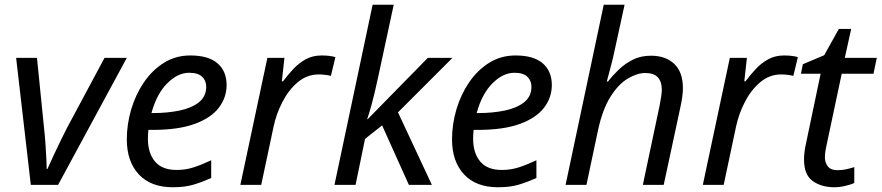

<svg xmlns="http://www.w3.org/2000/svg" viewBox="-20 -780 3719 810"><path d="M110 0 48 -536H136L166 -238Q169 -212 171.5 -177Q174 -142 175.5 -111.5Q177 -81 177 -67H180Q191 -92 206 -124Q221 -156 236.5 -188Q252 -220 263 -241L421 -536H515L225 0Z M709 10Q616 10 565.5 -44.5Q515 -99 515 -192Q515 -256 533.5 -318.5Q552 -381 587 -432.5Q622 -484 671.5 -515Q721 -546 783 -546Q859 -546 897.5 -513Q936 -480 936 -421Q936 -369 903.5 -326Q871 -283 802 -257.5Q733 -232 623 -232H606Q605 -223 604.5 -213Q604 -203 604 -195Q604 -134 634 -98.5Q664 -63 725 -63Q763 -63 797 -74Q831 -85 871 -104V-29Q833 -12 796.5 -1Q760 10 709 10ZM619 -303H626Q686 -303 737 -313.5Q788 -324 819 -348.5Q850 -373 850 -414Q850 -440 832.5 -456.5Q815 -473 778 -473Q730 -473 685.5 -428.5Q641 -384 619 -303Z M994 0 1108 -536H1180L1169 -437H1174Q1195 -465 1218 -489.5Q1241 -514 1270 -530Q1299 -546 1337 -546Q1351 -546 1366.5 -544.5Q1382 -543 1395 -539L1376 -460Q1349 -466 1325 -466Q1275 -466 1236 -433Q1197 -400 1171 -349Q1145 -298 1134 -245L1082 0Z M1391 0 1552 -760H1641L1576 -458Q1559 -378 1546.5 -334.5Q1534 -291 1529 -277H1531L1785 -536H1889L1659 -306L1802 0H1705L1592 -251L1520 -194L1480 0Z M2081 10Q1988 10 1937.5 -44.5Q1887 -99 1887 -192Q1887 -256 1905.5 -318.5Q1924 -381 1959 -432.5Q1994 -484 2043.5 -515Q2093 -546 2155 -546Q2231 -546 2269.5 -513Q2308 -480 2308 -421Q2308 -369 2275.5 -326Q2243 -283 2174 -257.5Q2105 -232 1995 -232H1978Q1977 -223 1976.5 -213Q1976 -203 1976 -195Q1976 -134 2006 -98.5Q2036 -63 2097 -63Q2135 -63 2169 -74Q2203 -85 2243 -104V-29Q2205 -12 2168.5 -1Q2132 10 2081 10ZM1991 -303H1998Q2058 -303 2109 -313.5Q2160 -324 2191 -348.5Q2222 -373 2222 -414Q2222 -440 2204.5 -456.5Q2187 -473 2150 -473Q2102 -473 2057.5 -428.5Q2013 -384 1991 -303Z M2366 0 2527 -760H2615L2572 -563Q2566 -533 2557 -500.5Q2548 -468 2540 -436H2545Q2564 -461 2590 -486Q2616 -511 2649.5 -528Q2683 -545 2726 -545Q2788 -545 2824.5 -510.5Q2861 -476 2861 -408Q2861 -389 2858 -369Q2855 -349 2850 -326L2780 0H2692L2763 -336Q2772 -381 2772 -402Q2772 -435 2755.5 -453.5Q2739 -472 2702 -472Q2668 -472 2628.5 -448.5Q2589 -425 2555.5 -372Q2522 -319 2503 -231L2454 0Z M2945 0 3059 -536H3131L3120 -437H3125Q3146 -465 3169 -489.5Q3192 -514 3221 -530Q3250 -546 3288 -546Q3302 -546 3317.5 -544.5Q3333 -543 3346 -539L3327 -460Q3300 -466 3276 -466Q3226 -466 3187 -433Q3148 -400 3122 -349Q3096 -298 3085 -245L3033 0Z M3500 10Q3446 10 3409 -16Q3372 -42 3372 -107Q3372 -139 3381 -178L3442 -469H3359L3367 -509L3457 -547L3519 -658H3571L3544 -536H3679L3665 -469H3531L3469 -177Q3466 -164 3463 -147.5Q3460 -131 3460 -117Q3460 -94 3472.5 -78Q3485 -62 3513 -62Q3531 -62 3548 -65.5Q3565 -69 3584 -75V-8Q3572 -2 3547 4Q3522 10 3500 10Z"/></svg>

Font: Noto Sans IKEA
Style: Italic
Weight: 400
Italic angle: -12°
Designer: Monotype Design Team
Foundry: Monotype Imaging Inc.
Version: Version 2.001